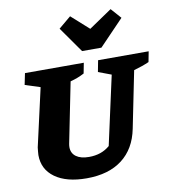

<svg xmlns="http://www.w3.org/2000/svg" viewBox="-100 -1025 1010 1125"><g transform="rotate(-10 405.5 -463.0)"><path d="M325 13Q205 13 137 -36Q69 -85 69 -170Q69 -180 70.5 -191Q72 -202 73 -215L151 -560L61 -589L75 -657H425L413 -595Q394 -585 375 -577.5Q356 -570 330 -563L258 -204Q257 -198 256.5 -193.5Q256 -189 256 -184Q256 -148 283.5 -128Q311 -108 360 -108Q435 -108 484 -151L574 -560L497 -589L510 -657H811L799 -595Q761 -578 708 -563L640 -226Q617 -110 536.5 -48.5Q456 13 325 13ZM427 -726 320 -878 393 -939 497 -846 634 -939 688 -878 542 -726Z"/></g></svg>

Font: Piazzolla SC ExtraBold
Style: Italic
Weight: 800
Italic angle: -11.3°
Designer: Juan Pablo del Peral
Foundry: Huerta Tipografica
Version: Version 1.330